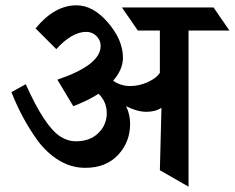

<svg xmlns="http://www.w3.org/2000/svg" viewBox="-20 -703 884 723"><path d="M301 -71Q248 -71 201.5 -99.5Q155 -128 120 -176Q62 -257 23 -356L77 -386Q148 -227 207 -189Q235 -171 266 -171Q319 -171 350.5 -202Q382 -233 382 -276.5Q382 -320 351 -350Q317 -327 256 -303L196 -403Q359 -458 359 -530Q359 -552 343 -567.5Q327 -583 305 -583Q251 -583 192 -518L114 -596Q185 -683 268 -683Q331 -683 387 -617.5Q443 -552 443 -486Q443 -441 406 -399Q435 -379 470 -379Q505 -379 538 -394.5Q571 -410 582 -429V-588H499Q498 -590 469.5 -631Q441 -672 439 -675H784L844 -588H690V0L582 -62L588 -297Q565 -282 531 -282Q497 -282 455 -303Q470 -271 470 -237Q470 -168 424.5 -119.5Q379 -71 301 -71Z"/></svg>

Font: Halant SemiBold
Style: Regular
Weight: 600
Designer: Hitesh Malaviya (Devanagari), Satya Rajpurohit (Latin)
Foundry: Indian Type Foundry
Version: Version 1.101;PS 1.0;hotconv 1.0.78;makeotf.lib2.5.61930; tt